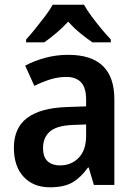

<svg xmlns="http://www.w3.org/2000/svg" viewBox="-20 -786 577 816"><path d="M270 -553Q466 -553 466 -364V0H379L357 -74H354Q323 -31 287.5 -10.5Q252 10 192 10Q122 10 80.5 -34.5Q39 -79 39 -158Q39 -242 95 -284.5Q151 -327 262 -331L346 -334V-363Q346 -413 324.5 -436Q303 -459 262 -459Q227 -459 193.5 -448.5Q160 -438 126 -421L87 -507Q126 -528 173 -540.5Q220 -553 270 -553ZM289 -255Q220 -252 191.5 -226.5Q163 -201 163 -157Q163 -118 182.5 -100.5Q202 -83 235 -83Q283 -83 314.5 -115.5Q346 -148 346 -209V-257ZM337 -766Q349 -744 369 -717Q389 -690 410.5 -664Q432 -638 451 -618V-606H373Q349 -622 321.5 -644.5Q294 -667 270 -694Q245 -667 218 -644.5Q191 -622 168 -606H91V-618Q109 -638 130.5 -664.5Q152 -691 172 -717.5Q192 -744 204 -766Z"/></svg>

Font: Noto Sans Tamil SemiCondensed SemiBold
Style: Regular
Weight: 600
Width: 4
Designer: Jelle Bosma - Monotype Design Team
Foundry: Monotype Imaging Inc.
Version: Version 2.004; ttfautohint (v1.8.4.7-5d5b)